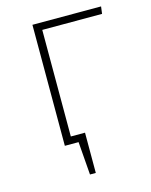

<svg xmlns="http://www.w3.org/2000/svg" viewBox="-103 -587 625 797"><g transform="rotate(-15 209.5 -189.0)"><path d="M405 -489H148V-31H209V142H184L173 0H114V-520H409Z"/></g></svg>

Font: Fira Sans UltraLight
Style: Regular
Weight: 200
Designer: Carrois Corporate & Edenspiekermann AG
Foundry: Carrois Corporate GbR & Edenspiekermann AG
Version: Version 4.106;PS 004.106;hotconv 1.0.70;makeotf.lib2.5.58329